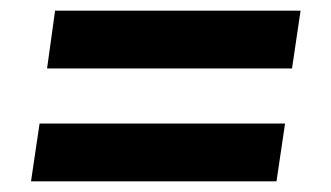

<svg xmlns="http://www.w3.org/2000/svg" viewBox="-20 -476 619 359"><path d="M526 -348H68L83 -456H542ZM497 -137H38L54 -245H513Z"/></svg>

Font: Exo 2.0
Style: Bold Italic
Weight: 700
Italic angle: -8°
Designer: Natanael Gama
Version: Version 1.001;PS 001.001;hotconv 1.0.70;makeotf.lib2.5.58329